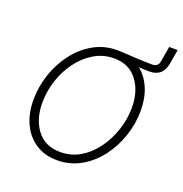

<svg xmlns="http://www.w3.org/2000/svg" viewBox="-120 -754 835 874"><g transform="rotate(20 297.0 -317.5)"><path d="M248.5 11.7Q189 11.7 145.3 -16.6Q101.6 -44.9 77.9 -95Q54.2 -145 54.2 -210.9Q54.2 -273.9 74.7 -335Q95.2 -396 132.8 -445.3Q170.4 -494.6 222.2 -523.9Q273.9 -553.2 336.4 -553.2Q337.4 -553.2 338.9 -553.2Q338.9 -553.2 338.9 -553.2Q347.2 -553.2 355 -552.7Q392.6 -550.8 431.2 -548.3Q469.7 -545.9 507.3 -545.9Q535.6 -545.9 540 -573.7L552.7 -647.5H593.8L582 -579.1Q570.8 -510.7 503.4 -511.7Q491.2 -511.7 479 -512.5Q466.8 -513.2 454.6 -513.7Q490.7 -484.9 510.5 -437.7Q530.3 -390.6 530.3 -331.1Q530.3 -267.6 509.8 -206.5Q489.3 -145.5 451.7 -96.2Q414.1 -46.9 362.3 -17.6Q310.5 11.7 248.5 11.7ZM249.5 -28.3Q303.2 -28.3 346.9 -54.9Q390.6 -81.5 422.1 -125.7Q453.6 -169.9 470.7 -223.1Q487.8 -276.4 487.8 -329.6Q487.8 -409.2 448 -461.2Q408.2 -513.2 335.4 -513.2Q283.7 -513.2 240 -487.3Q196.3 -461.4 164.1 -418Q131.8 -374.5 114.3 -321Q96.7 -267.6 96.7 -211.9Q96.7 -131.8 136.5 -80.1Q176.3 -28.3 249.5 -28.3Z"/></g></svg>

Font: Inter Extra Light
Style: Italic
Weight: 200
Italic angle: -9.39999°
Designer: Rasmus Andersson
Foundry: rsms
Version: Version 4.000;git-3c8e0fc